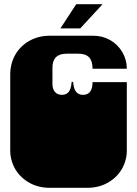

<svg xmlns="http://www.w3.org/2000/svg" viewBox="-20 -893 656 919"><path d="M33 -135Q32 -140 31 -145.5Q30 -151 29.5 -157.5Q29 -164 29 -170V-171Q29 -184 29 -190Q29 -196 29 -209V-260Q29 -269 29 -273.5Q29 -278 29 -282.5Q29 -287 29 -296V-297Q29 -310 29 -316Q29 -322 29 -334V-536Q29 -589 53.5 -631.5Q78 -674 121.5 -698Q165 -722 218 -722H426Q471 -722 507.5 -701Q544 -680 565.5 -643.5Q587 -607 587 -564H423Q423 -601 406.5 -618.5Q390 -636 355 -636H299Q231 -636 231 -569V-492Q231 -467 243 -453Q255 -439 277 -439Q296 -439 308 -452Q320 -465 323 -501H330Q333 -465 345.5 -452Q358 -439 377 -439Q423 -439 423 -500H587V-334Q587 -321 587 -315Q587 -309 587 -297V-296Q587 -287 587 -282.5Q587 -278 587 -273.5Q587 -269 587 -260V-209Q587 -196 587 -190Q587 -184 587 -172V-171Q587 -164 586.5 -157.5Q586 -151 585 -145.5Q584 -140 583 -135Q569 -72 518 -33Q467 6 398 6H218Q149 6 98 -33Q47 -72 33 -135ZM345 -873H471L364 -757H269Z"/></svg>

Font: Danfo
Style: Regular
Weight: 400
Version: Version 1.000;Glyphs 3.2 (3236)